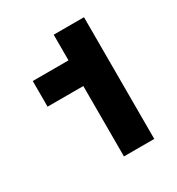

<svg xmlns="http://www.w3.org/2000/svg" viewBox="-107 -989 500 541"><g transform="rotate(-30 143.0 -719.0)"><path d="M143.6 -750.5V-521.5H242.2V-917.5H143.6V-834H27.3V-750.5Z"/></g></svg>

Font: Estedad Black
Style: Regular
Weight: 900
Designer: Amin Abedi
Version: Version 7.3